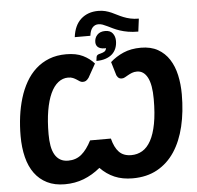

<svg xmlns="http://www.w3.org/2000/svg" viewBox="-62 -1032 1129 1103"><g transform="rotate(-5 502.0 -480.0)"><path d="M764 -829Q731 -829 705.2 -833.5Q679.5 -838 658.5 -845Q637.5 -852 621 -860Q604.5 -868 590.2 -875Q576 -882 563.8 -886.5Q551.5 -891 539 -891Q518.5 -891 505 -876Q491.5 -861 487.5 -829H397.5Q406 -897.5 445.2 -932.5Q484.5 -967.5 544.5 -967.5Q567 -967.5 585.2 -962.8Q603.5 -958 620 -950.8Q636.5 -943.5 652.2 -935.2Q668 -927 686 -919.8Q704 -912.5 725.2 -907.8Q746.5 -903 773.5 -903ZM512.5 -704.5Q513.5 -711.5 519 -715.8Q524.5 -720 537.5 -722.5Q553 -726.5 560.8 -732Q568.5 -737.5 571 -750.5Q569 -750 564.5 -750Q549.5 -750 539.5 -753.2Q529.5 -756.5 523.5 -762.2Q517.5 -768 515 -775.2Q512.5 -782.5 512.5 -790Q512.5 -815 528.8 -832Q545 -849 574.5 -849Q603.5 -849 617.5 -831Q631.5 -813 631.5 -787Q631.5 -764 623.8 -744.5Q616 -725 600.8 -711.2Q585.5 -697.5 562.5 -689.8Q539.5 -682 509.5 -682ZM593 -668Q625.5 -697.5 669 -716.5Q712.5 -735.5 770.5 -735.5Q827.5 -735.5 867.8 -712.8Q908 -690 933.2 -650.8Q958.5 -611.5 970 -559.5Q981.5 -507.5 981.5 -449Q981.5 -348 961.5 -264Q941.5 -180 901.5 -119.5Q861.5 -59 801 -25.5Q740.5 8 659 8Q600 8 554.5 -11.5Q509 -31 473 -68.5Q427.5 -31 377 -11.5Q326.5 8 267.5 8Q209 8 165.8 -13.5Q122.5 -35 94 -74Q65.5 -113 51.8 -168Q38 -223 38 -290Q38 -347.5 45.2 -402.8Q52.5 -458 67.5 -507.5Q82.5 -557 106.5 -599Q130.5 -641 164 -671.2Q197.5 -701.5 241 -718.5Q284.5 -735.5 339.5 -735.5Q397 -735.5 435.8 -716.5Q474.5 -697.5 500 -668L456 -589.5Q451 -583 447 -579Q443 -575 438.8 -572.8Q434.5 -570.5 430.2 -569.8Q426 -569 421 -569Q412 -569 404.2 -574Q396.5 -579 387.5 -585Q378.5 -591 367 -596Q355.5 -601 339 -601Q307.5 -601 281.5 -580.5Q255.5 -560 237.2 -520.2Q219 -480.5 209 -421.8Q199 -363 199 -286.5Q199 -249.5 204.2 -219.8Q209.5 -190 221.5 -169Q233.5 -148 252.5 -136.8Q271.5 -125.5 298.5 -125.5Q343.5 -125.5 375.2 -152Q407 -178.5 433.5 -230.5H553.5Q566.5 -178.5 592 -152Q617.5 -125.5 662.5 -125.5Q697.5 -125.5 726.2 -142.5Q755 -159.5 775.5 -196.8Q796 -234 807.2 -292.8Q818.5 -351.5 818.5 -435.5Q818.5 -518.5 796.8 -559.8Q775 -601 736 -601Q719.5 -601 707 -596Q694.5 -591 684 -585Q673.5 -579 664.5 -574Q655.5 -569 646.5 -569Q636.5 -569 630 -572.8Q623.5 -576.5 616.5 -589.5Z"/></g></svg>

Font: Lato ExtraBold
Style: Italic
Weight: 800
Italic angle: -7°
Designer: Lukasz Dziedzic with Adam Twardoch and Botio Nikoltchev
Foundry: tyPoland Lukasz Dziedzic
Version: Version 2.015; 2015-08-06; http://www.latofonts.com/